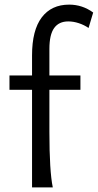

<svg xmlns="http://www.w3.org/2000/svg" viewBox="-20 -811 423 831"><path d="M279.3 -791Q336.4 -791 383.3 -756.8L363.3 -689.9Q344.2 -703.1 321 -710.7Q297.9 -718.3 275.4 -718.3Q234.9 -718.3 214.4 -689.7Q193.8 -661.1 193.8 -599.1V-484.4H328.1V-422.4H193.8V-241.2Q193.8 -69.8 208.5 0H118.7V-422.4H21V-484.4H118.7V-571.3Q118.7 -680.2 160.6 -735.6Q202.6 -791 279.3 -791Z"/></svg>

Font: Lesson One Light
Style: Regular
Weight: 300
Designer: But Ko, Victor Gaultney, Annie Olsen, Julie Remington, Don Collingsworth, Eric Hays, Becca Hirsbrunner
Version: Version 1.100